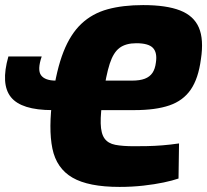

<svg xmlns="http://www.w3.org/2000/svg" viewBox="-39 -723 815 755"><path d="M167 -290Q45 -290 4 -341Q-37 -392 -6 -501H125Q107 -448 122.5 -427Q138 -406 181 -406H480Q511 -406 530.5 -413.5Q550 -421 560.5 -436.5Q571 -452 574 -477Q580 -516 562.5 -534.5Q545 -553 497 -553Q456 -553 431.5 -535Q407 -517 392.5 -472.5Q378 -428 366 -344Q356 -277 357 -237.5Q358 -198 372 -178.5Q386 -159 414.5 -153.5Q443 -148 488 -148Q512 -148 540 -148.5Q568 -149 599.5 -151.5Q631 -154 665 -159L663 -21Q640 -13 604.5 -5.5Q569 2 524.5 7Q480 12 431 12Q309 12 246 -24.5Q183 -61 167 -139Q151 -217 168 -341Q183 -449 210.5 -519Q238 -589 281 -629.5Q324 -670 384 -686.5Q444 -703 524 -703Q615 -703 669 -682Q723 -661 743 -614.5Q763 -568 751 -490Q741 -414 711 -370.5Q681 -327 627 -308.5Q573 -290 490 -290Z"/></svg>

Font: Exo 2 ExtraBold
Style: Italic
Weight: 800
Italic angle: -8°
Designer: Natanael Gama
Foundry: Natanael Gama
Version: Version 2.010